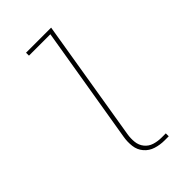

<svg xmlns="http://www.w3.org/2000/svg" viewBox="-225 -808 882 882"><g transform="rotate(-45 216.0 -367.5)"><path d="M294 0H321V-19H294Q269 -19 246.5 -26Q224 -33 209.5 -51Q195 -69 192.5 -93Q190 -117 194 -141L292 -735H129V-716H268L173 -145Q168 -116 171.5 -87.5Q175 -59 193 -38Q211 -17 238 -8.5Q265 0 294 0Z"/></g></svg>

Font: Iosevka Sparkle Thin
Style: Italic
Weight: 100
Italic angle: -9°
Designer: Belleve Invis
Foundry: Belleve Invis
Version: Version 4.5.0; ttfautohint (v1.8.3)